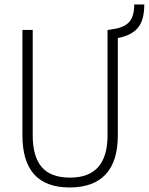

<svg xmlns="http://www.w3.org/2000/svg" viewBox="-20 -827 664 857"><path d="M291 9.8Q80.1 9.8 80.1 -222.7V-693.4H126V-222.7Q126 -128.9 166 -81.5Q206.1 -34.2 293 -34.2Q460 -34.2 460 -222.7V-693.4H462.9L492.2 -698.2Q537.6 -706.1 558.3 -730.7Q579.1 -755.4 579.1 -807.1H624Q624 -737.3 595.7 -703.1Q567.4 -668.9 505.9 -657.2V-222.7Q505.9 -106.4 451.2 -48.3Q396.5 9.8 291 9.8Z"/></svg>

Font: Cascadia Mono ExtraLight
Style: Regular
Weight: 200
Monospace: yes
Designer: Aaron Bell
Foundry: Saja Typeworks
Version: Version 2404.023; ttfautohint (v1.8.4)